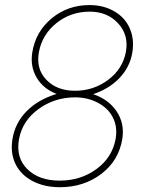

<svg xmlns="http://www.w3.org/2000/svg" viewBox="-20 -741 576 770"><path d="M510.7 -530.3Q501 -472.2 459.5 -428.5Q418 -384.8 353.5 -363.3Q415 -342.8 447.5 -294.7Q480 -246.6 470.7 -185.1Q457 -97.7 386.7 -43.9Q316.4 9.8 219.7 9.8Q157.7 9.8 110.6 -14.9Q63.5 -39.6 42 -83.7Q20.5 -127.9 30.3 -185.1Q41 -248.5 86.9 -295.2Q132.8 -341.8 207 -364.3Q152.8 -385.3 126.7 -430.2Q100.6 -475.1 109.4 -530.3Q122.6 -613.8 187 -667.2Q251.5 -720.7 339.4 -720.7Q394.5 -720.7 437.7 -696Q481 -671.4 500.2 -627.7Q519.5 -584 510.7 -530.3ZM443.4 -182.6Q452.1 -229.5 433.8 -267.6Q415.5 -305.7 374 -328.1Q332.5 -350.6 281.2 -350.6Q199.2 -350.6 134.5 -303.7Q69.8 -256.8 56.2 -182.6Q43 -108.9 89.6 -62.7Q136.2 -16.6 219.2 -16.6Q303.2 -16.6 366.5 -62.7Q429.7 -108.9 443.4 -182.6ZM484.9 -532.7Q497.1 -600.6 453.6 -647.5Q410.2 -694.3 339.8 -694.3Q264.2 -694.3 206.8 -648.7Q149.4 -603 136.2 -532.7Q123.5 -465.3 165.8 -421.1Q208 -377 280.8 -377Q355 -377 413.3 -420.4Q471.7 -463.9 484.9 -532.7Z"/></svg>

Font: Roboto Thin
Style: Italic
Weight: 250
Italic angle: -12°
Designer: Google
Version: Version 2.134; 2016